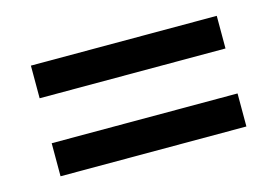

<svg xmlns="http://www.w3.org/2000/svg" viewBox="-51 -585 673 466"><g transform="rotate(-15 286.0 -352.0)"><path d="M52 -409V-491H519V-409ZM52 -213V-296H519V-213Z"/></g></svg>

Font: Noto Sans Vithkuqi Medium
Style: Regular
Weight: 500
Version: Version 1.001